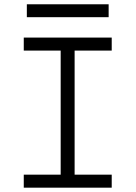

<svg xmlns="http://www.w3.org/2000/svg" viewBox="-20 -867 626 887"><path d="M89.8 0V-60.1H260.3V-633.3H89.8V-693.4H496.1V-633.3H324.7V-60.1H496.1V0ZM104 -787.6V-847.2H481.9V-787.6Z"/></svg>

Font: Cascadia Mono PL Light
Style: Regular
Weight: 300
Monospace: yes
Designer: Aaron Bell
Foundry: Saja Typeworks
Version: Version 2404.023; ttfautohint (v1.8.4)